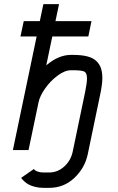

<svg xmlns="http://www.w3.org/2000/svg" viewBox="-20 -716 565 916"><path d="M395 -342.3Q395 -366.7 383.5 -373.8Q372.1 -380.9 328.6 -380.9H318.4Q289.1 -380.9 254.4 -355Q219.7 -329.1 195.1 -293.7Q170.4 -258.3 164.1 -229L116.2 0H41.5L154.8 -542H77.6L93.3 -615.2H169.9L187 -696.3H261.7L244.6 -615.2H416.5L401.4 -542H229.5L200.7 -404.3Q259.3 -454.1 318.4 -454.1H328.6Q369.6 -454.1 397.2 -446.8Q424.8 -439.5 440.2 -424.3Q455.6 -409.2 461.9 -389.6Q468.3 -370.1 468.3 -342.3Q468.3 -313.5 457.5 -262.7L398.4 21Q384.3 86.4 334.2 133.3Q284.2 180.2 214.8 180.2H187Q166 180.2 147.5 175.5Q128.9 170.9 117.4 164.6Q106 158.2 97.4 150.6Q88.9 143.1 85.4 138.7Q82 134.3 81.1 132.3L141.6 90.3Q143.1 92.8 146.5 95.9Q149.9 99.1 161.1 103Q172.4 106.9 187 106.9H214.8Q255.4 106.9 286.9 78.1Q318.4 49.3 327.1 6.3L386.2 -277.3Q395 -320.3 395 -342.3Z"/></svg>

Font: Anka/Coder Condensed
Style: Italic
Weight: 400
Width: 4
Italic angle: -12°
Monospace: yes
Version: Version 001.100